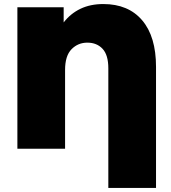

<svg xmlns="http://www.w3.org/2000/svg" viewBox="-20 -736 846 950"><path d="M516 194V-398Q516 -464 487.5 -494.5Q459 -525 412 -525Q366 -525 334 -492.5Q302 -460 302 -390V0H66V-700H295V-625Q329 -669 378 -692.5Q427 -716 491 -716Q615 -716 683.5 -635.5Q752 -555 752 -405V194Z"/></svg>

Font: Montserrat Black
Style: Regular
Weight: 900
Designer: Julieta Ulanovsky
Foundry: Julieta Ulanovsky
Version: Version 9.000; ttfautohint (v1.8.4.7-5d5b)